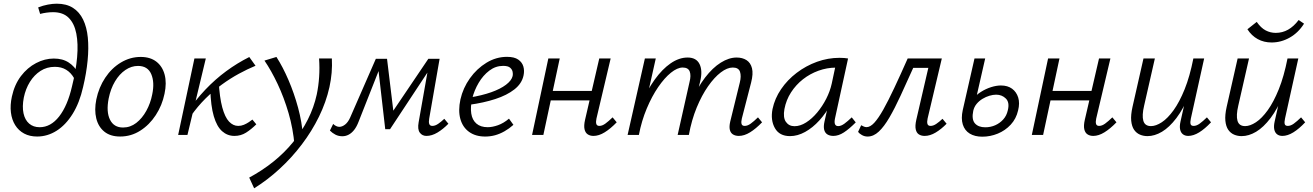

<svg xmlns="http://www.w3.org/2000/svg" viewBox="-20 -731 7114 1040"><path d="M181.1 8.5Q140.7 8.5 110.7 -7.6Q80.7 -23.7 62.3 -53.1Q43.9 -82.5 39.1 -122Q34.3 -161.5 44.4 -208.1Q58.5 -272.8 93.4 -318.8Q128.4 -364.7 175.5 -389.3Q222.6 -413.9 271.5 -413.9Q319.6 -413.9 352.4 -392.2Q385.2 -370.5 403.2 -335.5L381.5 -307.2Q364.5 -337.3 338.5 -353.1Q312.6 -369 277 -369Q233.9 -369 199.6 -347Q165.4 -325 142 -287.4Q118.6 -249.7 108.9 -202.3Q99.5 -153.3 107.4 -117.1Q115.2 -81 137.9 -61.5Q160.6 -41.9 194.7 -41.9Q254.8 -41.9 300.4 -100.2Q346 -158.5 369.9 -262.8Q391.3 -347.8 397.7 -421Q404.1 -494.2 393.4 -549.1Q382.7 -604.1 352.1 -634.5Q321.5 -665 267.7 -665Q250.1 -665 232.1 -662.5Q214.2 -660.1 197.3 -655.6L186.7 -690.8Q213.2 -701.2 239.2 -706.1Q265.2 -711 287.7 -711Q339.5 -711 374.9 -688.6Q410.2 -666.3 430.2 -625Q450.2 -583.8 455.7 -527.5Q461.2 -471.2 454.6 -403.3Q448.1 -335.4 430.1 -259.8Q410.9 -174.3 373.5 -114.2Q336.1 -54.1 286.6 -22.8Q237.1 8.5 181.1 8.5Z M630.9 8.5Q577.9 8.5 545.2 -17.9Q512.5 -44.3 501.4 -89.9Q490.3 -135.5 501.7 -192.4Q515.2 -257.8 550.1 -310.1Q585 -362.5 635.1 -392.5Q685.3 -422.6 742 -422.6Q793.8 -422.6 826.9 -397.1Q859.9 -371.5 871.8 -326.7Q883.7 -281.9 871.2 -223.3Q858.2 -160.2 823.7 -107.4Q789.3 -54.6 739.6 -23.1Q690 8.5 630.9 8.5ZM646.5 -40.3Q685.8 -40.3 718 -65.1Q750.1 -89.9 772.7 -130.9Q795.3 -171.9 804.5 -219.5Q818.3 -285.3 799.2 -329.6Q780.1 -373.9 727.4 -373.9Q691.6 -373.9 659.2 -351.9Q626.8 -329.9 603 -290.2Q579.2 -250.5 568.4 -196.7Q554.7 -125.5 575.7 -82.9Q596.7 -40.3 646.5 -40.3Z M1013.5 -102.3 989.7 -117Q1038.2 -188.5 1092 -245.1Q1145.8 -301.7 1205.5 -345.6Q1265.2 -389.5 1330.3 -422.1L1364.1 -374.9Q1319.9 -356.5 1273.7 -331.4Q1227.5 -306.3 1181.7 -273Q1135.9 -239.6 1093.3 -197.4Q1050.6 -155.1 1013.5 -102.3ZM945 0 1033.1 -414.2H1094.8L995.3 0ZM1249.8 5.2Q1211.6 5.2 1182.9 -20.4Q1154.2 -46 1138 -101.5Q1121.7 -156.9 1119.2 -247.1L1164.5 -292.6Q1169.4 -202.5 1184 -149Q1198.6 -95.6 1220.7 -72.3Q1242.8 -49 1270.5 -49Q1286.3 -49 1300.8 -55Q1315.4 -61.1 1327.5 -69.2Q1339.5 -77.3 1347.2 -83.3L1368.3 -57.6Q1340.8 -30.3 1312.7 -12.5Q1284.6 5.2 1249.8 5.2Z M1356.6 289 1329.9 230.9Q1399.6 193.5 1460 145.2Q1520.4 96.9 1567.8 38.7Q1615.2 -19.5 1647.8 -84.4Q1680.5 -149.4 1695.7 -219.1Q1705.4 -265.4 1708.6 -314.1Q1711.9 -362.9 1708.3 -414.2H1777.6Q1779.6 -375.5 1776.4 -337.1Q1773.1 -298.7 1764.5 -259.1Q1746.5 -178 1707.9 -99.2Q1669.3 -20.4 1614.8 51.4Q1560.4 123.2 1494.6 183.6Q1428.9 244.1 1356.6 289ZM1575.3 56.1Q1567.7 -33.8 1543.1 -118.2Q1518.5 -202.5 1484.1 -275.5Q1449.7 -348.4 1412.5 -402.9L1477.4 -422.5Q1512.3 -368.1 1542.7 -297.2Q1573.2 -226.3 1594.5 -148Q1615.8 -69.6 1621.3 8.4Z M2289.8 5.2Q2266.8 5.2 2253.8 -12.7Q2240.8 -30.5 2247.5 -68.1L2302.8 -381.3L2331.2 -392.5L2092.8 -31.3H2066.7L2027.1 -376.1L2044.2 -412.5H2076.4L2113.8 -103.5L2092.2 -104.5L2300.2 -412.5H2361.2L2304.9 -89Q2301.4 -70 2305.1 -59.5Q2308.9 -49 2321.9 -49Q2337.2 -49 2353.5 -60.3Q2369.8 -71.5 2386.6 -87.5L2408.8 -60.8Q2380.3 -31.5 2349.7 -13.1Q2319.1 5.2 2289.8 5.2ZM1834.3 7Q1813.8 7 1797 -1.6Q1780.3 -10.3 1767 -23.7L1784.7 -59.7Q1791.5 -52.7 1800.6 -48.3Q1809.7 -43.9 1817.8 -43.9Q1833.5 -43.9 1849.4 -56.4Q1865.3 -68.9 1876.6 -94.1L2015.8 -412.5H2056.8L1922.7 -72.6Q1912.1 -44.6 1898.4 -27.3Q1884.6 -9.9 1868.5 -1.5Q1852.4 7 1834.3 7Z M2608.1 8.6Q2556 8.6 2521 -16.5Q2486.1 -41.6 2473.5 -86.9Q2461 -132.2 2474 -192.5Q2488 -254.5 2525.4 -307Q2562.9 -359.5 2615.2 -391.3Q2667.5 -423.1 2726.2 -423.1Q2765.9 -423.1 2787.1 -408.3Q2808.3 -393.6 2814.9 -370.7Q2821.4 -347.8 2815.9 -322.4Q2806.8 -278.5 2766.3 -246.7Q2725.8 -215 2662.7 -194.5Q2599.6 -174 2521.5 -163.4L2523.6 -202.7Q2590.3 -213.6 2640.5 -231.3Q2690.6 -249 2720.8 -272Q2751.1 -294.9 2756.8 -319.3Q2759.1 -329 2756.7 -341.8Q2754.3 -354.6 2743 -364.4Q2731.7 -374.2 2705.2 -374.2Q2664.6 -374.2 2630.7 -348.6Q2596.7 -322.9 2572.8 -282.4Q2548.9 -241.9 2537.7 -196.8Q2527.3 -150.6 2532.7 -115.8Q2538.1 -81 2560.7 -61.5Q2583.4 -42 2621.7 -42Q2646.8 -42 2677.2 -52.7Q2707.6 -63.4 2737 -88.3L2761 -54.8Q2738.4 -34.5 2712.9 -20Q2687.5 -5.5 2661.5 1.6Q2635.5 8.6 2608.1 8.6Z M3194.6 5.2Q3176.5 5.2 3163.6 -3.3Q3150.6 -11.7 3146.2 -31.1Q3141.8 -50.5 3149.1 -82.3L3226 -414.2H3287.7L3210.8 -89Q3206.8 -70.5 3210 -59.8Q3213.2 -49 3226.7 -49Q3242 -49 3259 -61.4Q3276 -73.8 3298.3 -95.3L3320.5 -68.5Q3286.9 -33.7 3255.4 -14.3Q3223.9 5.2 3194.6 5.2ZM2862 0 2950.1 -414.2H3011.8L2923.2 0ZM2929.7 -187.1 2940.5 -238.5H3220L3208.7 -187.1Z M3982.1 5.2Q3963.1 5.2 3950.1 -3Q3937.2 -11.2 3933.2 -28.4Q3929.2 -45.6 3935.4 -72.5L3987.4 -284.3Q3996 -318.8 3988.4 -342Q3980.7 -365.2 3949.2 -365.2Q3918.9 -365.2 3884.1 -338.6Q3849.3 -312.1 3815.4 -263.7Q3781.5 -215.4 3753.8 -148.4Q3726.2 -81.4 3711.3 0H3667.5Q3689.9 -100.7 3724 -179Q3758.1 -257.2 3799 -310.6Q3840 -364.1 3884.2 -391.7Q3928.4 -419.4 3969.9 -419.4Q4001.5 -419.4 4023.6 -405.3Q4045.7 -391.2 4053.3 -361.4Q4060.8 -331.5 4048.6 -284L3998.3 -89Q3993.8 -70.5 3996.8 -59.8Q3999.7 -49 4013.7 -49Q4029.5 -49 4046.5 -61.4Q4063.5 -73.8 4085.7 -95.3L4107.9 -68.5Q4074.4 -33.7 4042.9 -14.3Q4011.4 5.2 3982.1 5.2ZM3379.5 0 3473.1 -414.2H3532.1L3439.5 0ZM3400.6 0Q3420.6 -90.2 3453.1 -166.6Q3485.5 -243.1 3526.3 -299.8Q3567.1 -356.5 3612.7 -388Q3658.4 -419.4 3704.6 -419.4Q3751.9 -419.4 3769.4 -383.5Q3786.8 -347.5 3772.3 -288.5L3702 0H3650.6L3715 -287Q3724.1 -322 3716 -343.6Q3707.8 -365.2 3678 -365.2Q3648.9 -365.2 3614 -337Q3579.2 -308.9 3545.1 -259.2Q3511.1 -209.5 3483.2 -143.1Q3455.3 -76.8 3440.6 0Z M4259.3 6.3Q4201.8 6.3 4177.4 -36.9Q4152.9 -80.1 4164.5 -140.4Q4176.5 -197.5 4210.8 -247.9Q4245.1 -298.3 4295.4 -336.5Q4345.6 -374.7 4405.3 -396.3Q4465 -417.8 4527.6 -417.8Q4542.6 -417.8 4553.6 -416.8Q4564.5 -415.7 4573.7 -414.2L4503 -89.9Q4494.1 -47.9 4520.3 -47.9Q4535.6 -47.9 4553.8 -61.1Q4571.9 -74.4 4593.6 -95.3L4615.3 -68Q4580.1 -32.6 4551 -13.7Q4522 5.2 4493.8 5.2Q4474.8 5.2 4461.6 -3Q4448.5 -11.2 4444.2 -28.6Q4440 -46 4446.2 -73.4L4484.2 -243L4521.4 -277Q4508.6 -220.5 4481.6 -169.6Q4454.5 -118.6 4418.4 -78.9Q4382.3 -39.1 4341.2 -16.4Q4300.1 6.3 4259.3 6.3ZM4283.6 -47.4Q4314.5 -47.4 4346.5 -67.7Q4378.5 -88 4406.5 -121.6Q4434.6 -155.3 4455.5 -196.2Q4476.3 -237.2 4485.2 -278L4508.8 -388.8L4541.5 -362.2Q4534.8 -363.7 4525.8 -364.2Q4516.8 -364.7 4508.3 -364.7Q4459.5 -364.7 4413.5 -348Q4367.5 -331.4 4329.3 -301.5Q4291.2 -271.5 4264.7 -230.5Q4238.3 -189.5 4229 -140.4Q4220.6 -94.2 4237 -70.8Q4253.5 -47.4 4283.6 -47.4Z M4679.7 8.6Q4662.9 8.6 4648.7 0.5Q4634.5 -7.5 4627.9 -16.6L4644.7 -52.6Q4651.9 -48.4 4659.5 -45.3Q4667 -42.3 4673.7 -42.3Q4693.7 -42.3 4715.8 -66.1Q4737.8 -90 4764.5 -137.3Q4791.1 -184.6 4823.7 -254Q4856.4 -323.3 4896.6 -414.2H5045.9L5035.2 -363.3H4926.6Q4889.6 -280.9 4858 -212.4Q4826.5 -143.9 4797.6 -94.5Q4768.8 -45 4740.1 -18.2Q4711.5 8.6 4679.7 8.6ZM4988.4 5.2Q4970.3 5.2 4957.3 -3Q4944.4 -11.3 4940.2 -30.5Q4936 -49.6 4943.3 -82.3L5020.2 -414.2H5081.5L5004.5 -89Q5000.5 -70.5 5003.7 -59.8Q5006.9 -49 5020.5 -49Q5035.7 -49 5052 -60.3Q5068.4 -71.5 5085.2 -87.5L5107.4 -60.8Q5078.8 -31.5 5048.2 -13.1Q5017.6 5.2 4988.4 5.2Z M5300.9 9.4Q5260.2 9.4 5232.8 -7.3Q5205.5 -23.9 5195.2 -56.5Q5184.9 -89.1 5195 -135.2L5258.5 -414.2H5316.4L5251.8 -130.8Q5242.1 -84.3 5260.7 -62.9Q5279.4 -41.5 5316.7 -41.5Q5345.7 -41.5 5370.8 -52.6Q5395.8 -63.7 5414.2 -84Q5432.6 -104.4 5438.9 -133.2Q5449.6 -175.9 5428.6 -197Q5407.5 -218.2 5375.5 -218.2Q5359.2 -218.2 5339.8 -212.5Q5320.4 -206.8 5302 -195.7Q5283.7 -184.6 5270.2 -168.5Q5256.7 -152.3 5251.8 -130.8H5214Q5224.3 -164.5 5245.3 -190.4Q5266.4 -216.2 5293.3 -233.2Q5320.3 -250.2 5348.8 -259.1Q5377.4 -268 5401.6 -268Q5438 -268 5462 -250.5Q5485.9 -232.9 5495.3 -202.6Q5504.6 -172.3 5494.7 -132.8Q5484.3 -87.5 5454.6 -55.6Q5424.9 -23.7 5384.5 -7.2Q5344.1 9.4 5300.9 9.4Z M5901.6 5.2Q5883.5 5.2 5870.6 -3.3Q5857.6 -11.7 5853.2 -31.1Q5848.8 -50.5 5856.1 -82.3L5933 -414.2H5994.7L5917.8 -89Q5913.8 -70.5 5917 -59.8Q5920.2 -49 5933.7 -49Q5949 -49 5966 -61.4Q5983 -73.8 6005.3 -95.3L6027.5 -68.5Q5993.9 -33.7 5962.4 -14.3Q5930.9 5.2 5901.6 5.2ZM5569 0 5657.1 -414.2H5718.8L5630.2 0ZM5636.7 -187.1 5647.5 -238.5H5927L5915.7 -187.1Z M6195.5 6.3Q6173.6 6.3 6154.6 -1.8Q6135.6 -9.9 6123 -28Q6110.5 -46.2 6107.4 -76.8Q6104.4 -107.5 6114.5 -152.5L6173.8 -414.2H6235.5L6177.3 -158.5Q6164.8 -105.5 6173.1 -76.7Q6181.5 -47.9 6214.5 -47.9Q6241 -47.9 6273 -68.8Q6304.9 -89.7 6336.9 -134Q6368.8 -178.3 6396.9 -247.8Q6424.9 -317.4 6444 -414.2H6480.7Q6456.8 -302.1 6423.7 -222.1Q6390.6 -142.1 6352.3 -91.6Q6313.9 -41.1 6274.1 -17.4Q6234.4 6.3 6195.5 6.3ZM6416.1 5.2Q6399.3 5.2 6387.7 -3.5Q6376.1 -12.3 6372.4 -29.5Q6368.6 -46.7 6374.3 -72.5L6451.1 -414.2H6502.5L6430.5 -89Q6426.1 -68.6 6429 -58.8Q6432 -49 6445.5 -49Q6461.3 -49 6478.3 -61.4Q6495.3 -73.8 6517.5 -95.3L6539.7 -68.5Q6506.7 -33.2 6475.5 -14Q6444.3 5.2 6416.1 5.2Z M6705.5 6.3Q6683.6 6.3 6664.6 -1.8Q6645.6 -9.9 6633 -28Q6620.5 -46.2 6617.4 -76.8Q6614.4 -107.5 6624.5 -152.5L6683.8 -414.2H6745.5L6687.3 -158.5Q6674.8 -105.5 6683.1 -76.7Q6691.5 -47.9 6724.5 -47.9Q6751 -47.9 6783 -68.8Q6814.9 -89.7 6846.9 -134Q6878.8 -178.3 6906.9 -247.8Q6934.9 -317.4 6954 -414.2H6990.7Q6966.8 -302.1 6933.7 -222.1Q6900.6 -142.1 6862.3 -91.6Q6823.9 -41.1 6784.1 -17.4Q6744.4 6.3 6705.5 6.3ZM6926.1 5.2Q6909.3 5.2 6897.7 -3.5Q6886.1 -12.3 6882.4 -29.5Q6878.6 -46.7 6884.3 -72.5L6961.1 -414.2H7012.5L6940.5 -89Q6936.1 -68.6 6939 -58.8Q6942 -49 6955.5 -49Q6971.3 -49 6988.3 -61.4Q7005.3 -73.8 7027.5 -95.3L7049.7 -68.5Q7016.7 -33.2 6985.5 -14Q6954.3 5.2 6926.1 5.2ZM6867.8 -500.9Q6826.2 -500.9 6792.7 -519.2Q6759.3 -537.5 6736.8 -572.5L6787.3 -612.4Q6810 -579.7 6835.7 -566.3Q6861.4 -552.9 6890.2 -552.9Q6926.5 -552.9 6957.2 -570.3Q6988 -587.7 7014.4 -622.6L7043.5 -602.8Q7012.8 -553.8 6966.1 -527.4Q6919.5 -500.9 6867.8 -500.9Z"/></svg>

Font: Ysabeau
Style: Bold Italic
Weight: 700
Italic angle: -12°
Designer: Christian Thalmann (Catharsis Fonts)
Version: Version 2.002